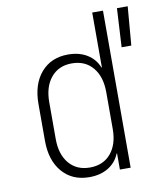

<svg xmlns="http://www.w3.org/2000/svg" viewBox="-83 -800 766 879"><g transform="rotate(-10 300.0 -360.0)"><path d="M510 -550 520 -730H570L555 -550ZM262 10Q183 10 136.5 -44Q90 -98 90 -189V-360Q90 -452 136.5 -506Q183 -560 262 -560Q314 -560 350.5 -537.5Q387 -515 403 -475H405V-730H455V0H405V-75H403Q387 -35 350.5 -12.5Q314 10 262 10ZM272 -33Q334 -33 369.5 -75Q405 -117 405 -189V-360Q405 -432 369.5 -474.5Q334 -517 272 -517Q211 -517 175.5 -474.5Q140 -432 140 -360V-189Q140 -117 175.5 -75Q211 -33 272 -33Z"/></g></svg>

Font: Tiny Thin
Style: Regular
Weight: 100
Monospace: yes
Designer: Philipp Nurullin, Konstantin Bulenkov
Foundry: JetBrains
Version: Version 2.251; ttfautohint (v1.8.4.7-5d5b)